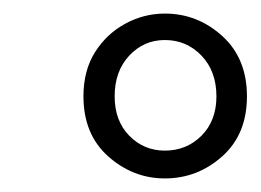

<svg xmlns="http://www.w3.org/2000/svg" viewBox="-20 -644 384 283"><path d="M223 -422Q255 -422 277 -444Q299 -466 299 -502Q299 -539 277 -562Q255 -585 223 -585Q192 -585 170.5 -562Q149 -539 149 -502Q149 -466 170.5 -444Q192 -422 223 -422ZM223 -381Q176 -381 139.5 -413.5Q103 -446 103 -502Q103 -540 120 -567Q137 -594 164.5 -609Q192 -624 223 -624Q271 -624 307.5 -591Q344 -558 344 -502Q344 -446 307.5 -413.5Q271 -381 223 -381Z"/></svg>

Font: Lisu Bosa Black
Style: Italic
Weight: 900
Italic angle: -19°
Designer: David Morse, Annie Olsen, Victor Gaultney, Frank Grießhammer (Latin)
Foundry: SIL International
Version: Version 2.000